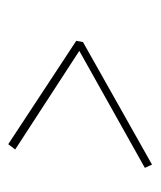

<svg xmlns="http://www.w3.org/2000/svg" viewBox="18 -560 384 459"><g transform="rotate(90 209.5 -331.0)"><path d="M374 -502.9 381.8 -485.8 102.1 -329.1 337.9 -175.8 325.2 -159.2 78.1 -321.8 81.1 -337.9Z"/></g></svg>

Font: Fira Sans Compressed Thin
Style: Italic
Weight: 100
Width: 3
Italic angle: -8°
Designer: Carrois Corporate & Edenspiekermann AG
Foundry: Carrois Corporate GbR & Edenspiekermann AG
Version: Version 4.203;PS 004.203;hotconv 1.0.88;makeotf.lib2.5.64775